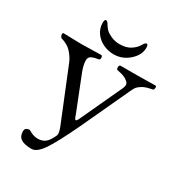

<svg xmlns="http://www.w3.org/2000/svg" viewBox="-206 -974 1054 1143"><g transform="rotate(30 321.0 -403.0)"><path d="M208 -825Q216 -811 228.5 -798.5Q241 -786 267.5 -774Q294 -762 326 -762Q373 -762 402.5 -782Q432 -802 444 -825Q456 -846 466 -846Q476 -846 476 -822Q476 -773 430.5 -732.5Q385 -692 326 -692Q287 -692 252.5 -708.5Q218 -725 197 -755Q176 -785 176 -822Q176 -846 186 -846Q197 -846 208 -825ZM268 -158 120 -522Q107 -552 79 -582Q56 -606 11 -620Q6 -622 2.5 -630Q-1 -638 0 -645Q1 -652 7 -652Q30 -652 67.5 -650.5Q105 -649 129 -649Q155 -649 196 -650.5Q237 -652 265 -652Q270 -652 272.5 -645Q275 -638 273 -630.5Q271 -623 265 -622Q231 -617 216 -608Q201 -599 201 -579Q201 -548 218 -504L311 -269Q317 -249 322 -243Q327 -237 332.5 -242.5Q338 -248 347 -269L474 -543Q489 -573 473 -589Q467 -595 461 -599Q455 -603 450.5 -605.5Q446 -608 437.5 -611Q429 -614 426 -615Q423 -616 410.5 -618.5Q398 -621 395 -622Q386 -624 386.5 -639Q387 -654 397 -654H519Q542 -654 577 -655Q612 -656 635 -656Q643 -656 642 -643Q641 -630 635 -628Q627 -626 615 -623.5Q603 -621 596.5 -619Q590 -617 580.5 -613Q571 -609 562 -603Q544 -591 537.5 -582Q531 -573 519 -547L368 -222Q299 -76 259.5 -18Q220 40 184 40Q134 40 111 24Q88 9 88 -26Q88 -44 102 -49.5Q116 -55 123 -51Q156 -31 185 -31Q218 -31 238.5 -48.5Q259 -66 276 -106Q282 -120 268 -158Z"/></g></svg>

Font: EB Garamond 12 All SC
Style: AllSC
Weight: 400
Version: Version 0.016 ; ttfautohint (v0.97) -l 8 -r 50 -G 200 -x 0 -